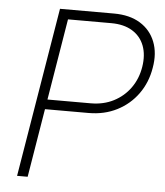

<svg xmlns="http://www.w3.org/2000/svg" viewBox="-52 -775 706 821"><g transform="rotate(5 301.0 -364.0)"><path d="M51.8 0 172.4 -727.5H403.8Q471.7 -727.5 516.8 -699.7Q562 -671.9 581.3 -622.8Q600.6 -573.7 589.4 -510.7Q579.1 -447.3 543.9 -398.4Q508.8 -349.6 454.6 -322Q400.4 -294.4 332.5 -294.4H129.4L136.2 -336.4H338.4Q393.1 -336.4 436.5 -358.6Q480 -380.9 508.1 -420.2Q536.1 -459.5 544.4 -510.7Q552.7 -562.5 537.8 -601.8Q522.9 -641.1 486.8 -663.3Q450.7 -685.5 396 -685.5H210.4L97.2 0Z"/></g></svg>

Font: Inter 20pt ExtraLight
Style: Italic
Weight: 250
Italic angle: -9.3988°
Version: Version 4.001;git-66647c0bb